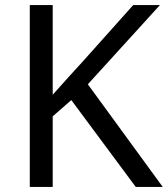

<svg xmlns="http://www.w3.org/2000/svg" viewBox="-20 -734 659 754"><path d="M619 0H513L260 -341L187 -277V0H97V-714H187V-362Q217 -396 248 -430Q279 -464 310 -498L503 -714H608L325 -403Z"/></svg>

Font: Noto Sans
Style: Regular
Weight: 400
Designer: Monotype Design Team
Foundry: Monotype Imaging Inc.
Version: Version 2.007